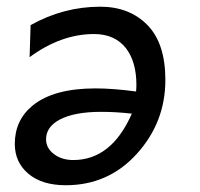

<svg xmlns="http://www.w3.org/2000/svg" viewBox="-20 -545 600 576"><path d="M283.7 -209.5Q203.1 -209.5 158.7 -186Q118.2 -164.1 118.2 -127.4Q118.2 -100.6 141.8 -82.8Q165.5 -64.9 199.7 -64.9Q314.5 -64.9 375.5 -204.1Q327.1 -209.5 283.7 -209.5ZM280.8 -524.9Q368.2 -524.9 422.1 -470Q476.1 -415 476.1 -305.2Q476.1 -178.2 390.6 -83.7Q305.2 10.7 177.2 10.7Q106 10.7 65.2 -23.7Q24.4 -58.1 24.4 -113.3Q24.4 -184.6 78.1 -228.5Q141.1 -279.8 266.6 -279.8Q319.3 -279.8 388.2 -270.5Q389.2 -280.8 389.2 -290.5Q389.2 -359.4 357.9 -400.4Q324.2 -442.9 262.2 -442.9Q163.1 -442.9 68.8 -373.5L71.8 -469.7Q170.9 -524.9 280.8 -524.9Z"/></svg>

Font: Cadman
Style: Italic
Weight: 400
Italic angle: -12°
Designer: Paul James MIller
Foundry: High-Logic / Made with FontCreator
Version: Version 2.114;March 28, 2021;FontCreator 13.0.0.2683 64-bit